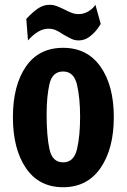

<svg xmlns="http://www.w3.org/2000/svg" viewBox="-20 -770 530 803"><path d="M34 -280Q34 -412 88 -491Q142 -570 244 -570Q345 -570 400.5 -491Q456 -412 456 -280Q456 -148 400.5 -67.5Q345 13 244 13Q143 13 88.5 -67Q34 -147 34 -280ZM315 -281Q315 -361 302 -416Q289 -471 244 -471Q199 -471 187 -419Q175 -367 175 -292Q175 -200 187 -145.5Q199 -91 244 -91Q289 -91 302 -146Q315 -201 315 -281ZM246 -625Q227 -638 213 -644Q199 -650 182 -650Q141 -650 97 -601L90 -691Q115 -718 138 -734Q161 -750 188 -750Q202 -750 214.5 -745.5Q227 -741 248 -731Q267 -721 280.5 -716Q294 -711 309 -711Q331 -711 350.5 -723Q370 -735 379 -750L401 -671Q401 -668 388 -650Q375 -632 354.5 -616.5Q334 -601 309 -601Q293 -601 280 -607Q267 -613 246 -625Z"/></svg>

Font: Francois One
Style: Regular
Weight: 400
Designer: Vernon Adams
Foundry: Vernon Adams
Version: Version 2.000